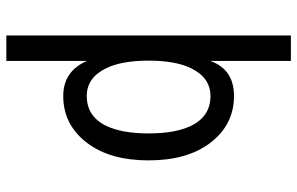

<svg xmlns="http://www.w3.org/2000/svg" viewBox="-191 -581 968 626"><g transform="rotate(90 293.0 -268.0)"><path d="M293 -470.2Q233.4 -470.2 202.6 -407.2Q177.7 -356 177.7 -268.6Q177.7 -181.2 202.6 -129.9Q233.4 -66.9 293 -66.9Q359.4 -66.9 390.1 -129.9Q415 -181.2 415 -268.6Q415 -356 390.1 -407.2Q359.4 -470.2 293 -470.2ZM95.7 -732.4H178.7V-469.7Q206.1 -546.9 293 -546.9Q387.2 -546.9 446.3 -468.8Q502.9 -394 502.9 -268.6Q502.9 -143.1 446.3 -68.4Q387.2 9.8 293 9.8Q212.4 9.8 178.7 -67.4V195.3H95.7Z"/></g></svg>

Font: Consola Mono
Style: Book
Weight: 400
Monospace: yes
Designer: Wojciech Kalinowski "wmk69" (wmk69@o2.pl)
Foundry: Wojciech Kalinowski "wmk69" (wmk69@o2.pl)
Version: Version 2.1.0